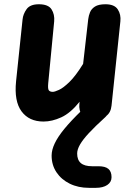

<svg xmlns="http://www.w3.org/2000/svg" viewBox="-20 -561 656 902"><path d="M184.5 10Q116.5 10 81.2 -37.8Q46 -85.5 55.5 -179L86 -469.5Q88.5 -495 105 -518Q121.5 -541 162.5 -541Q207 -541 222.2 -517Q237.5 -493 234.5 -460.5L206.5 -169.5Q204 -142.5 209.8 -136Q215.5 -129.5 228 -129.5Q237 -129.5 257.2 -138.8Q277.5 -148 306.5 -176.2Q335.5 -204.5 370.5 -261L394.5 -471Q396.5 -487.5 403 -503.5Q409.5 -519.5 426.2 -530.2Q443 -541 475.5 -541Q517.5 -541 533.2 -517Q549 -493 545.5 -460.5L504 -65Q500.5 -31 478 -15.5Q455.5 0 419.5 0Q382.5 0 366 -20.5Q349.5 -41 353 -74L354 -83Q311 -29.5 267.8 -9.8Q224.5 10 184.5 10ZM398.5 321.5Q347.5 321.5 307.8 302Q268 282.5 245.2 248.2Q222.5 214 222.5 170Q222.5 143.5 237 112.8Q251.5 82 282.5 44.2Q313.5 6.5 362.5 -41Q377 -55 393 -61.2Q409 -67.5 430 -67.5Q451 -67.5 468.5 -56.2Q486 -45 486 -31.5Q486 -21 474.5 -10.5Q427 32.5 398 63.8Q369 95 355.8 118.2Q342.5 141.5 342.5 160Q342.5 190.5 359.8 205.2Q377 220 413 220H442.5Q474.5 220 489.2 232.5Q504 245 504 271.5Q504 294.5 484 308Q464 321.5 430 321.5Z"/></svg>

Font: Edu SA Hand
Style: Regular
Weight: 400
Designer: Tina and Corey Anderson, Eben Sorkin, Mirko Velimirovic
Foundry: Google for Education
Version: Version 2.000